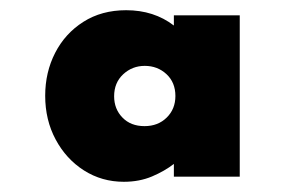

<svg xmlns="http://www.w3.org/2000/svg" viewBox="-20 -860 587 376"><path d="M222.5 -504Q253 -504 277.8 -514.5Q302.5 -525 320.5 -539V-514H449.5V-830H320.5V-810Q281.5 -840 227 -840Q179 -840 143.2 -817.2Q107.5 -794.5 88 -756.5Q68.5 -718.5 68.5 -672.5Q68.5 -625 89 -586.8Q109.5 -548.5 144.5 -526.2Q179.5 -504 222.5 -504ZM263 -613Q236 -613 219.8 -629.8Q203.5 -646.5 203.5 -671.5Q203.5 -698 221.2 -714.5Q239 -731 263.5 -731Q288.5 -731 306 -714.8Q323.5 -698.5 323.5 -672Q323.5 -646.5 306.5 -629.8Q289.5 -613 263 -613Z"/></svg>

Font: Spartan Black
Style: Regular
Weight: 900
Designer: Matt Bailey, Mirko Velimirovic
Foundry: Matt Bailey
Version: Version 1.003; ttfautohint (v1.8.3)